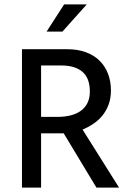

<svg xmlns="http://www.w3.org/2000/svg" viewBox="-20 -854 577 874"><path d="M80 -630H285Q334 -630 371.5 -616Q409 -602 434 -577Q459 -552 472 -517.5Q485 -483 485 -442Q485 -406 474 -377Q463 -348 445 -326.5Q427 -305 403.5 -289.5Q380 -274 356 -264L522 0H419L270 -247H167V0H80ZM167 -322H243Q274 -322 300.5 -328.5Q327 -335 346.5 -348.5Q366 -362 377.5 -384Q389 -406 389 -437Q389 -498 355.5 -527Q322 -556 258 -556H167ZM264 -710H192L272 -834H375Z"/></svg>

Font: Mukta
Style: Regular
Weight: 400
Designer: Girish Dalvi and Yashodeep Gholap
Foundry: Ek Type
Version: Version 2.538;PS 1.001;hotconv 16.6.51;makeotf.lib2.5.65220;